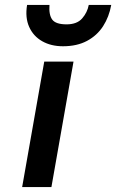

<svg xmlns="http://www.w3.org/2000/svg" viewBox="-20 -762 473 782"><path d="M70.2 0 160.2 -511H279.4L189.4 0ZM236.5 -573.6Q187.8 -573.6 151.8 -594.1Q115.7 -614.6 98.8 -652.5Q81.8 -690.3 90.3 -742H181.5Q178.5 -701.3 192.9 -682Q207.4 -662.8 251.1 -662.8Q293.5 -662.8 314.6 -687Q335.8 -711.2 341.5 -742H433.1Q424.3 -693.2 399.8 -655.2Q375.3 -617.3 334.5 -595.5Q293.6 -573.6 236.5 -573.6Z"/></svg>

Font: Overpass
Style: Italic
Weight: 400
Italic angle: -10°
Designer: Delve Withrington, Dave Bailey, Thomas Jockin
Foundry: Delve Fonts LLC
Version: Version 4.000